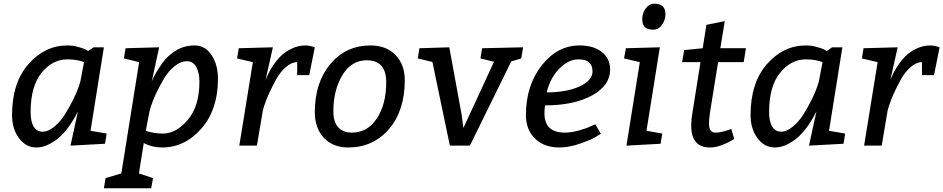

<svg xmlns="http://www.w3.org/2000/svg" viewBox="-20 -785 5085 1035"><path d="M468 -80 555 -65 546 -10 360 0 400 -184Q360 -104 310 -54Q286 -30 249.5 -10Q213 10 176 10Q120 10 82.5 -40Q45 -90 45 -165Q45 -339 133.5 -439.5Q222 -540 343 -540Q372 -540 400 -532.5Q428 -525 442 -518L455 -510L485 -530H540ZM413 -345 433 -450Q395 -465 343 -465Q263 -465 204 -392.5Q145 -320 145 -180Q145 -129 162 -102Q179 -75 209.5 -75Q240 -75 273.5 -103Q307 -131 331 -170Q383 -255 404 -317Z M838 -530 798 -346Q813 -385 856 -446Q884 -485 928.5 -512.5Q973 -540 1029.5 -540Q1086 -540 1120.5 -488Q1155 -436 1155 -360Q1155 -195 1066 -92.5Q977 10 853 10Q799 10 755 -14L729 150L805 175L795 230H540L549 175L634 150L730 -450L648 -470L657 -525ZM786 -185 766 -80Q808 -65 858 -65Q930 -65 992.5 -139Q1055 -213 1055 -345Q1055 -391 1038.5 -423Q1022 -455 987.5 -455Q953 -455 919.5 -427Q886 -399 863 -360Q813 -273 794 -213Z M1677 -530 1647 -380H1582V-450Q1551 -450 1520.5 -423Q1490 -396 1469 -358Q1425 -278 1405 -217L1397 -190L1365 0H1270L1343 -450L1258 -470L1267 -525L1451 -530L1412 -356Q1444 -432 1491 -480Q1513 -503 1549.5 -521.5Q1586 -540 1627 -540Q1649 -540 1677 -530Z M1857 10Q1775 10 1726 -42Q1677 -94 1677 -180Q1677 -340 1761 -440Q1845 -540 1977 -540Q2063 -540 2112.5 -488Q2162 -436 2162 -353Q2162 -188 2076.5 -89Q1991 10 1857 10ZM1957 -460Q1874 -460 1825.5 -379.5Q1777 -299 1777 -185Q1777 -127 1803.5 -98.5Q1830 -70 1877 -70Q1961 -70 2011.5 -146.5Q2062 -223 2062 -341.5Q2062 -460 1957 -460Z M2790 -470 2736 -454 2513 0H2405L2311 -451L2232 -470L2241 -525L2402 -530L2468 -170L2478 -95L2643 -452L2570 -470L2579 -525L2800 -530Z M3269 -410Q3269 -324 3171.5 -270.5Q3074 -217 2918 -217Q2915 -195 2915 -174Q2915 -70 3025 -70Q3057 -70 3098 -81Q3139 -92 3164 -104L3189 -115L3219 -64Q3207 -56 3186 -43.5Q3165 -31 3106 -10.5Q3047 10 2995 10Q2913 10 2864 -38Q2815 -86 2815 -165Q2815 -323 2899.5 -431.5Q2984 -540 3104 -540Q3180 -540 3224.5 -504.5Q3269 -469 3269 -410ZM2927 -287Q3034 -287 3104 -319Q3174 -351 3174 -400Q3174 -465 3099 -465Q3044 -465 2995 -415Q2946 -365 2927 -287Z M3357 0 3429 -450 3344 -470 3354 -525 3537 -530 3465 -80 3550 -65 3541 -10ZM3567 -707.5Q3567 -677 3548.5 -651Q3530 -625 3501 -625Q3472 -625 3457 -638.5Q3442 -652 3442 -682.5Q3442 -713 3460.5 -739Q3479 -765 3508 -765Q3537 -765 3552 -751.5Q3567 -738 3567 -707.5Z M3922 -90 3938 -36Q3863 10 3807 10Q3706 10 3706 -109Q3706 -138 3712 -173L3756 -450H3657L3668 -515L3768 -525L3788 -651L3887 -671L3863 -525H4001L3989 -450H3851L3808 -183Q3802 -144 3802 -118.5Q3802 -93 3811 -81.5Q3820 -70 3836 -70Q3866 -70 3908 -85Z M4449 -80 4536 -65 4527 -10 4341 0 4381 -184Q4341 -104 4291 -54Q4267 -30 4230.5 -10Q4194 10 4157 10Q4101 10 4063.5 -40Q4026 -90 4026 -165Q4026 -339 4114.5 -439.5Q4203 -540 4324 -540Q4353 -540 4381 -532.5Q4409 -525 4423 -518L4436 -510L4466 -530H4521ZM4394 -345 4414 -450Q4376 -465 4324 -465Q4244 -465 4185 -392.5Q4126 -320 4126 -180Q4126 -129 4143 -102Q4160 -75 4190.5 -75Q4221 -75 4254.5 -103Q4288 -131 4312 -170Q4364 -255 4385 -317Z M5045 -530 5015 -380H4950V-450Q4919 -450 4888.5 -423Q4858 -396 4837 -358Q4793 -278 4773 -217L4765 -190L4733 0H4638L4711 -450L4626 -470L4635 -525L4819 -530L4780 -356Q4812 -432 4859 -480Q4881 -503 4917.5 -521.5Q4954 -540 4995 -540Q5017 -540 5045 -530Z"/></svg>

Font: Bitter
Style: Italic
Weight: 400
Italic angle: -9°
Designer: Sol Matas
Foundry: Sol Matas
Version: Version 1.001